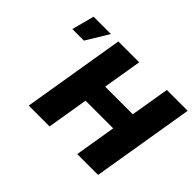

<svg xmlns="http://www.w3.org/2000/svg" viewBox="-138 -1006 1285 1285"><g transform="rotate(45 504.5 -364.0)"><path d="M231.9 0 352.5 -727.5H549.8L503.9 -451.2H765.6L811.5 -727.5H1008.8L888.2 0H690.9L739.3 -292H477.5L429.2 0ZM76.2 -568.4 118.2 -727.5H282.2L185.5 -568.4Z"/></g></svg>

Font: Inter Black
Style: Italic
Weight: 900
Italic angle: -9.39999°
Designer: Rasmus Andersson
Foundry: rsms
Version: Version 4.000;git-a52131595